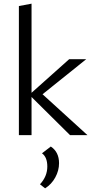

<svg xmlns="http://www.w3.org/2000/svg" viewBox="-20 -737 508 1047"><path d="M212 -223 457 0H362L152 -208V0H83V-704L152 -717V-231L357 -414H450ZM257 62Q302 92 302 153Q302 193 281.5 230.5Q261 268 226 290L198 268Q238 225 238 171Q238 120 209 99Z"/></svg>

Font: EauTestInfant
Style: Regular
Weight: 400
Designer: Christian Thalmann (Catharsis Fonts)
Version: Version 0.001;PS 000.001;hotconv 1.0.88;makeotf.lib2.5.64775